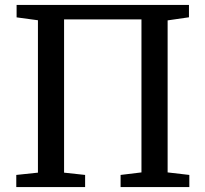

<svg xmlns="http://www.w3.org/2000/svg" viewBox="-20 -763 838 783"><path d="M47.7 -743H750.6V-692.5L663.6 -679.9V-59.9L752.1 -49.6V0H471.8V-49.6L556.9 -59.9V-683.9H241.3V-58.9L327.1 -49.6V0H46.4V-49.6L134.7 -58.9V-680.4L47.7 -692.2Z"/></svg>

Font: Merriweather Light
Style: Regular
Weight: 300
Designer: Eben Sorkin
Foundry: Eben Sorkin
Version: Version 2.100